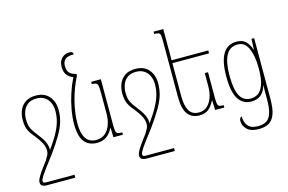

<svg xmlns="http://www.w3.org/2000/svg" viewBox="-120 -1061 2393 1593"><g transform="rotate(-15 1076.5 -264.0)"><path d="M100 242Q82 242 67 233.5Q52 225 52 201Q52 190 60 172.5Q68 155 90.5 122Q113 89 157 32H154Q169 11 175 -4Q181 -19 181 -36Q181 -66 166 -97.5Q151 -129 114 -176Q84 -209 67.5 -243.5Q51 -278 51 -331Q51 -378 67.5 -416.5Q84 -455 118.5 -478Q153 -501 207 -501Q281 -501 321 -455Q361 -409 361 -337Q361 -286 347.5 -238.5Q334 -191 300.5 -133Q267 -75 209 6Q167 61 141 95.5Q115 130 102 150Q89 170 84.5 180Q80 190 79 198Q79 205 83.5 211Q88 217 103 217H349V242ZM206 -38Q206 -35 206 -34Q256 -104 283.5 -155.5Q311 -207 322 -249.5Q333 -292 333 -337Q333 -374 319 -406Q305 -438 277 -457Q249 -476 207 -476Q160 -476 132 -455Q104 -434 91.5 -401Q79 -368 79 -331Q79 -281 93.5 -251.5Q108 -222 132 -193Q172 -143 189 -108.5Q206 -74 206 -38Z M598 10Q530 10 492 -37Q454 -84 454 -188Q454 -246 465.5 -311.5Q477 -377 498.5 -443Q520 -509 549 -568Q517 -579 497 -604.5Q477 -630 477 -674Q477 -721 503.5 -748Q530 -775 570 -775Q586 -775 593.5 -769Q601 -763 602 -750Q546 -750 525.5 -730Q505 -710 505 -674Q505 -633 525 -614Q545 -595 581 -587V-572Q534 -480 508 -378Q482 -276 482 -186Q482 -104 510.5 -59.5Q539 -15 599 -15Q647 -15 677.5 -42Q708 -69 722.5 -112Q737 -155 737 -203V-387Q737 -427 733 -445Q729 -463 717 -467.5Q705 -472 682 -472V-492H765V-99Q765 -62 769 -45.5Q773 -29 785 -24.5Q797 -20 823 -20V0H741L739 -79H735Q713 -35 680.5 -12.5Q648 10 598 10Z M955 242Q937 242 922 233.5Q907 225 907 201Q907 190 915 172.5Q923 155 945.5 122Q968 89 1012 32H1009Q1024 11 1030 -4Q1036 -19 1036 -36Q1036 -66 1021 -97.5Q1006 -129 969 -176Q939 -209 922.5 -243.5Q906 -278 906 -331Q906 -378 922.5 -416.5Q939 -455 973.5 -478Q1008 -501 1062 -501Q1136 -501 1176 -455Q1216 -409 1216 -337Q1216 -286 1202.5 -238.5Q1189 -191 1155.5 -133Q1122 -75 1064 6Q1022 61 996 95.5Q970 130 957 150Q944 170 939.5 180Q935 190 934 198Q934 205 938.5 211Q943 217 958 217H1204V242ZM1061 -38Q1061 -35 1061 -34Q1111 -104 1138.5 -155.5Q1166 -207 1177 -249.5Q1188 -292 1188 -337Q1188 -374 1174 -406Q1160 -438 1132 -457Q1104 -476 1062 -476Q1015 -476 987 -455Q959 -434 946.5 -401Q934 -368 934 -331Q934 -281 948.5 -251.5Q963 -222 987 -193Q1027 -143 1044 -108.5Q1061 -74 1061 -38Z M1639 -318V-99Q1639 -62 1642.5 -45.5Q1646 -29 1658 -24.5Q1670 -20 1694 -20V0H1615L1612 -81H1608Q1589 -41 1559.5 -15.5Q1530 10 1479 10Q1415 10 1380 -35.5Q1345 -81 1345 -184V-667Q1345 -701 1341.5 -716.5Q1338 -732 1326 -736Q1314 -740 1290 -740V-760H1373V-492H1688V-467H1373V-182Q1373 -102 1398 -58.5Q1423 -15 1481 -15Q1525 -15 1553.5 -41.5Q1582 -68 1596.5 -110.5Q1611 -153 1611 -203V-318Z M1925 247Q1858 247 1825.5 215.5Q1793 184 1793 144Q1793 130 1799 119.5Q1805 109 1814 109Q1814 161 1840.5 191.5Q1867 222 1926 222Q1967 222 1995.5 206Q2024 190 2039 147Q2054 104 2054 24V-10Q2054 -42 2054 -61Q2054 -80 2056 -93H2054Q2039 -44 2008.5 -17Q1978 10 1924 10Q1853 10 1814.5 -50.5Q1776 -111 1776 -243Q1776 -375 1815.5 -438.5Q1855 -502 1932 -502Q1980 -502 2008.5 -476.5Q2037 -451 2053 -401H2055L2059 -492H2082V29Q2082 115 2063.5 162.5Q2045 210 2010 228.5Q1975 247 1925 247ZM1927 -15Q1959 -15 1988 -32.5Q2017 -50 2035.5 -99.5Q2054 -149 2054 -244Q2054 -348 2025 -412.5Q1996 -477 1936 -477Q1867 -477 1835.5 -418Q1804 -359 1804 -242Q1804 -125 1834 -70Q1864 -15 1927 -15Z"/></g></svg>

Font: Noto Serif Armenian Condensed Thin
Style: Regular
Weight: 100
Width: 3
Designer: Monotype Design Team
Foundry: Monotype Imaging Inc.
Version: Version 2.008; ttfautohint (v1.8.4.7-5d5b)